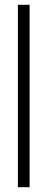

<svg xmlns="http://www.w3.org/2000/svg" viewBox="-20 -749 198 799"><path d="M54.5 30V-729H103.2V30Z"/></svg>

Font: Emberly Black
Style: Regular
Weight: 900
Designer: Rajesh Rajput
Foundry: Rajesh Rajput
Version: Version 1.000